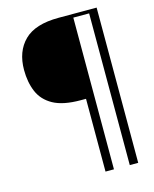

<svg xmlns="http://www.w3.org/2000/svg" viewBox="-129 -837 847 1055"><g transform="rotate(-15 295.0 -309.5)"><path d="M338 -282H308Q208 -282 152 -313Q96 -344 73 -398.5Q50 -453 50 -523Q50 -628 112 -689.5Q174 -751 308 -751H524V132H476V-731H386V132H338Z"/></g></svg>

Font: Moderustic SemiBold
Style: Regular
Weight: 600
Designer: Tural Alisoy
Foundry: TAFT Foundry
Version: Version 2.120